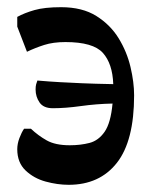

<svg xmlns="http://www.w3.org/2000/svg" viewBox="-20 -501 430 534"><path d="M171 13Q140 13 107 4Q74 -5 51 -27Q28 -49 28 -86Q28 -101 34 -117Q40 -133 47 -143H66Q86 -124 110 -110.5Q134 -97 174 -97Q204 -97 229 -103.5Q254 -110 271 -134.5Q288 -159 293 -213Q248 -212 205 -206Q162 -200 127 -200Q101 -200 90 -216Q79 -232 79 -252Q79 -261 80.5 -266.5Q82 -272 84 -277Q119 -274 146.5 -272.5Q174 -271 207.5 -269.5Q241 -268 295 -267Q293 -324 266 -354Q239 -384 162 -384Q128 -384 103 -376Q78 -368 55 -357L28 -427V-454Q48 -465 76 -473Q104 -481 150 -481Q209 -481 248 -456.5Q287 -432 310 -394.5Q333 -357 343 -314.5Q353 -272 353 -236Q353 -109 305 -48Q257 13 171 13Z"/></svg>

Font: STIX Two Text
Style: Bold
Weight: 700
Designer: Ross Mills, John Hudson & Paul Hanslow, Tiro Typeworks Ltd; with prior portions MicroPress Inc., and Coen Hoffman.
Foundry: Tiro Typeworks Ltd
Version: Version 2.13 b171